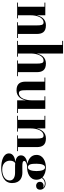

<svg xmlns="http://www.w3.org/2000/svg" viewBox="1023 -1813 1050 3136"><g transform="rotate(90 1548.0 -245.0)"><path d="M23 -13.5V0H281V-13.5H229.5V-223.5C229.5 -314.5 262.5 -431.5 346.5 -431.5C388 -431.5 395 -395 395 -311V-13.5H343.5V0H601V-13.5H534.5V-319.5C534.5 -406.5 505.5 -470 393 -470C292 -470 247 -396.5 229.5 -319V-460H23V-446.5H90V-13.5Z M647 -13.5V0H905.5V-13.5H854V-223.5C854 -314.5 886.5 -431.5 970.5 -431.5C1012 -431.5 1019 -395 1019 -311V-13.5H967.5V0H1225V-13.5H1158.5V-319.5C1158.5 -406.5 1129 -470 1016.5 -470C916.5 -470 872 -396.5 854 -319V-750H647V-736.5H714V-13.5Z M1453.5 -460H1246.5V-446.5H1313.5V-141C1313.5 -54 1342.5 10 1455.5 10C1557 10 1601 -63.5 1618.5 -140.5V0H1825.5V-13.5H1758.5V-460H1553.5V-446.5H1618.5V-236.5C1618.5 -145.5 1586 -28.5 1502 -28.5C1460.5 -28.5 1453.5 -65 1453.5 -149Z M1871 -13.5V0H2129V-13.5H2077.5V-223.5C2077.5 -314.5 2110.5 -431.5 2194.5 -431.5C2236 -431.5 2243 -395 2243 -311V-13.5H2191.5V0H2449V-13.5H2382.5V-319.5C2382.5 -406.5 2353.5 -470 2241 -470C2140 -470 2095 -396.5 2077.5 -319V-460H1871V-446.5H1938V-13.5Z M2517.5 -63C2517.5 -10.5 2558 19 2624 29.5C2574 33.5 2485.5 57 2485.5 132.5C2485.5 223.5 2601.5 260 2723 260C2856 260 2970 210.5 2970 82C2970 -53.5 2873.5 -85.5 2798.5 -85.5C2770 -85.5 2734 -84.5 2699 -84.5C2644.5 -84.5 2609 -89 2609 -116C2609 -142.5 2654 -158 2691.5 -163C2699 -162.5 2707 -162.5 2714 -162.5C2807.5 -162.5 2915.5 -205.5 2915.5 -316C2915.5 -351.5 2904.5 -380 2886.5 -402.5C2912.5 -439.5 2950.5 -452 2979.5 -452C3009.5 -452 3033 -440 3047.5 -423C3037 -428.5 3024.5 -431.5 3013 -431.5C2981.5 -431.5 2950 -413.5 2950 -372.5C2950 -332 2980.5 -309.5 3013 -309.5C3045.5 -309.5 3078.5 -327 3078.5 -377C3078.5 -420 3042.5 -465 2978.5 -465C2946.5 -465 2905.5 -451.5 2877.5 -412C2838 -452.5 2773 -469.5 2714 -469.5C2620.5 -469.5 2510 -426.5 2510 -316C2510 -228.5 2579.5 -183 2655 -168C2582 -158 2517.5 -127.5 2517.5 -63ZM2654.5 -316C2654.5 -397.5 2672.5 -456 2714 -456C2755.5 -456 2774 -397.5 2774 -316C2774 -239.5 2755.5 -176 2714 -176C2660 -176 2654.5 -239.5 2654.5 -316ZM2604.5 118.5C2604.5 78.5 2617 49.5 2643.5 32C2657.5 33.5 2672 34 2687.5 34H2802C2867 34 2927.5 58 2927.5 121.5C2927.5 205 2836.5 244 2748.5 244C2650.5 244 2604.5 184.5 2604.5 118.5Z"/></g></svg>

Font: Bodoni* 16pt
Style: Bold
Weight: 700
Version: Version 2.3